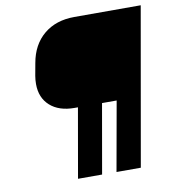

<svg xmlns="http://www.w3.org/2000/svg" viewBox="-79 -770 761 840"><g transform="rotate(-10 301.0 -350.0)"><path d="M602 -700 479 0H371L426 -308H361L307 0H200L254 -308H239Q170 -308 130.5 -343.5Q91 -379 91 -440Q91 -458 94 -476L104 -531Q118 -611 171.5 -655.5Q225 -700 307 -700Z"/></g></svg>

Font: Bai Jamjuree SemiBold
Style: Italic
Weight: 600
Italic angle: -10°
Version: Version 1.000; ttfautohint (v1.6)